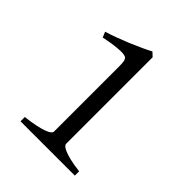

<svg xmlns="http://www.w3.org/2000/svg" viewBox="-175 -713 818 818"><g transform="rotate(45 234.5 -304.0)"><path d="M83 0V-25.9Q121.1 -30.3 146.5 -35.9Q171.9 -41.5 187 -47.4Q202.1 -53.2 208.5 -58.8Q214.8 -64.5 214.8 -69.8V-459Q214.8 -478.5 213.4 -489.3Q211.9 -500 206.1 -506.8Q203.1 -509.8 194.8 -511.7Q186.5 -513.7 171.4 -513.2Q156.2 -512.7 133.3 -509.8Q110.4 -506.8 78.1 -500L67.9 -524.9Q88.4 -530.8 116.5 -541Q144.5 -551.3 173.3 -563.2Q202.1 -575.2 228 -587.2Q253.9 -599.1 270 -607.9L288.1 -590.8V-69.8Q288.1 -64.9 293.5 -59.3Q298.8 -53.7 312.5 -47.9Q326.2 -42 349.9 -36.1Q373.5 -30.3 410.2 -25.9V0Z"/></g></svg>

Font: Gentium Basic
Style: Regular
Weight: 400
Designer: J. Victor Gaultney and Annie Olsen
Foundry: SIL International
Version: Version 1.100